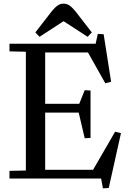

<svg xmlns="http://www.w3.org/2000/svg" viewBox="-20 -980 706 1054"><path d="M32 -42 122 -44V-696L32 -698V-740H505L517 -794L549 -792L590 -531L558 -523L463 -692H228V-410H415L445 -485L477 -483V-223L445 -221L412 -362H228V-48H491L612 -257L644 -249L577 52L545 54L535 0H32ZM329 -960Q347 -960 362 -949.5Q377 -939 394 -918L484 -802L461 -778L330 -863H328L197 -778L174 -802L264 -918Q281 -939 296 -949.5Q311 -960 329 -960Z"/></svg>

Font: Minipax
Style: Regular
Weight: 400
Designer: Raphaël Ronot, Igor Stepanchenko (Cyrillic)
Foundry: steppetype
Version: Version 1.002